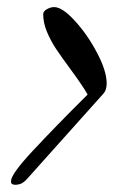

<svg xmlns="http://www.w3.org/2000/svg" viewBox="-20 -533 367 536"><path d="M20 -17.6 20.5 -17.1Q32.2 -17.1 39.8 -20.8Q47.4 -24.4 56.6 -34.7L268.6 -271.5Q277.8 -281.2 277.8 -300.3Q277.8 -334.5 251 -385.5Q224.1 -436.5 189 -474.9Q153.8 -513.2 131.3 -513.2Q121.1 -513.2 110.8 -507.3Q100.6 -501.5 100.6 -493.2Q100.6 -469.2 111.1 -444.1Q121.6 -418.9 136.7 -396.2Q151.9 -373.5 176.8 -339.8Q211.9 -292 224.6 -269L211.4 -255.9Q133.3 -178.2 72 -112.5Q10.7 -46.9 10.7 -27.3Q10.7 -22 12.9 -19.8Q15.1 -17.6 20 -17.6Z"/></svg>

Font: Radley
Style: Italic
Weight: 400
Italic angle: -12°
Designer: Vernon Adams
Foundry: Vernon Adams
Version: Version 1.003; ttfautohint (v1.6)